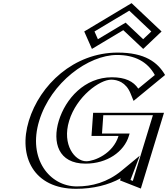

<svg xmlns="http://www.w3.org/2000/svg" viewBox="-20 -1170 1056 1205"><path d="M984.2 -462H589.2L578.9 -317H748.9C718 -216 611.3 -158 521.3 -158C405.3 -158 346.2 -272 389 -412C432.7 -555 561.8 -670 677.8 -670C750.8 -670 805 -641 829.4 -564L993.7 -699C948.3 -786 863.8 -840 718.8 -840C486.8 -840 258.4 -649 186 -412C113.8 -176 235.4 15 457.4 15C576.9 15 687.6 -18.3 779.2 -93.8L756.4 -34L843 0ZM530.8 -974 571 -883 758.2 -995 877 -883 972.8 -974 801.3 -1136ZM964.7 -447 834.5 -21.2 775.4 -44.3 810.4 -136.2 771.2 -103.9C684.4 -32.4 578.9 0 462 0C249 0 131.1 -183.5 201 -412C271.2 -641.8 491.3 -825 714.2 -825C849.8 -825 928.8 -777 973.8 -699.3L838.7 -588.3C810.4 -657.7 754.3 -685 682.4 -685C555.6 -685 419.4 -560.6 374 -412C329.4 -266.2 390 -143 516.7 -143C612.2 -143 729.8 -205.4 763.9 -317L768.5 -332H595.4L603.6 -447ZM550.9 -970.9 795.6 -1117.4 950.7 -970.9 880.2 -903.9 763.9 -1013.6 580.5 -903.9ZM964.7 -447H603.6L595.4 -332H768.5L763.9 -317C729.8 -205.4 612.2 -143 516.7 -143C390 -143 329.4 -266.2 374 -412C419.4 -560.6 555.6 -685 682.4 -685C754.3 -685 810.4 -657.7 838.7 -588.3L973.8 -699.3C928.8 -777 849.8 -825 714.2 -825C491.3 -825 271.2 -641.8 201 -412C131.1 -183.5 249 0 462 0C578.9 0 684.4 -32.4 771.2 -103.9L810.4 -136.2L775.4 -44.3L834.5 -21.2ZM550.9 -970.9 580.5 -903.9 763.9 -1013.6 880.2 -903.9 950.7 -970.9 795.6 -1117.4ZM984.2 -462 843 0 756.4 -34 779.2 -93.8C687.6 -18.3 576.9 15 457.4 15C235.4 15 113.8 -176 186 -412C258.4 -649 486.8 -840 718.8 -840C858.2 -840 941.3 -790 988.1 -709.3L993.9 -699.2L830 -564.5L823.8 -579.6C797.1 -645.1 745.6 -670 677.8 -670C561.8 -670 432.7 -555 389 -412C346.2 -272 405.3 -158 521.3 -158C611.3 -158 718 -216 748.9 -317H578.9L589.2 -462ZM530.8 -974 801.3 -1136 972.8 -974 877 -883 758.2 -995 571 -883ZM939.7 -447 813.6 -34.6 798.8 -40.3 856.9 -192.7 742.8 -98.6C653.9 -25.4 557 0 462 0C292.8 0 152.6 -171.9 226 -412C299.7 -653.2 534.9 -825 714.2 -825C825.8 -825 905.9 -782.9 951.7 -699.2L847.8 -613.8C817.6 -659.4 765.9 -685 682.4 -685C510.6 -685 391 -549.6 349 -412C307.8 -277.3 345.1 -143 516.7 -143C652.4 -143 758.4 -217.3 788.9 -317L793.5 -332H620.1L628.3 -447ZM573 -972.4 791.2 -1103.1 929.6 -972.4 878.5 -923.9 768.3 -1027.9 594.4 -923.9ZM1009.2 -462H564.5L554.2 -317H723.9C689.4 -204.1 571 -158 521.3 -158C450.1 -158 367.8 -260.9 414 -412C461.1 -566.1 606.7 -670 677.8 -670C717 -670 770.5 -653.9 798.9 -584.4L818.3 -536.8L1016 -699.3C969.5 -779.6 889 -840 718.8 -840C443.3 -840 229.9 -637.6 161 -412C92.3 -187.6 191.7 15 457.4 15C563.9 15 661.2 -8.9 738.2 -51.7L733 -38L863.9 13.4ZM508.6 -972.5 557 -863 753.8 -980.7 878.7 -863 994 -972.5 805.7 -1150.3Z"/></svg>

Font: Hussar Outliner
Style: Obl
Weight: 700
Foundry: Cannot Into Space Fonts
Version: Version 0.92